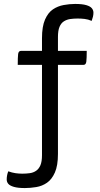

<svg xmlns="http://www.w3.org/2000/svg" viewBox="-20 -758 507 974"><path d="M106 196Q71 196 50.5 190Q30 184 22 174.5Q14 165 14 152Q14 142 16 131.5Q18 121 22 111Q41 118 58.5 120.5Q76 123 93 123Q113 123 131 120.5Q149 118 163 108.5Q177 99 185 80.5Q193 62 193 29V-564Q193 -624 208.5 -659Q224 -694 248.5 -710.5Q273 -727 303 -732.5Q333 -738 361 -738Q397 -738 417.5 -732Q438 -726 446 -716Q454 -706 454 -694Q454 -683 451.5 -673Q449 -663 445 -652Q427 -660 409 -662Q391 -664 374 -664Q354 -664 336.5 -661.5Q319 -659 304.5 -650Q290 -641 282 -622Q274 -603 274 -571V23Q274 82 258.5 117Q243 152 218.5 169Q194 186 164 191Q134 196 106 196ZM70 -429Q70 -468 72 -484Q74 -500 87 -500H420Q420 -463 418 -446Q416 -429 404 -429Z"/></svg>

Font: Yanone Kaffeesatz ExtraLight
Style: Regular
Weight: 400
Version: Version 2.003